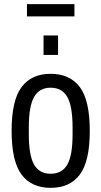

<svg xmlns="http://www.w3.org/2000/svg" viewBox="-20 -894 489 926"><path d="M110 -815V-874H339V-815ZM190 -629V-723H260V-629ZM224 12Q132 12 84 -52Q36 -116 36 -263Q36 -410 84 -474Q132 -538 224 -538Q317 -538 365 -474Q413 -410 413 -263Q413 -116 365 -52Q317 12 224 12ZM224 -56Q279 -56 304.5 -100Q330 -144 330 -246V-280Q330 -382 304.5 -426.5Q279 -471 224 -471Q170 -471 144.5 -426.5Q119 -382 119 -280V-246Q119 -144 144.5 -100Q170 -56 224 -56Z"/></svg>

Font: Archivo Condensed
Style: Regular
Weight: 400
Width: 3
Designer: Hector Gatti
Foundry: Omnibus-Type
Version: Version 2.001; ttfautohint (v1.8.3)